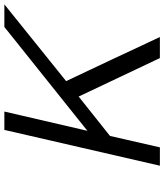

<svg xmlns="http://www.w3.org/2000/svg" viewBox="42 -776 735 858"><g transform="rotate(-90 409.0 -347.5)"><path d="M97 0 257 -695H339L253 -324L717 -695H818L475 -419L570 -218Q638 -72 672 0H578L406 -363L230 -223L179 0Z"/></g></svg>

Font: Coval
Style: Light Italic
Weight: 300
Foundry: Context Ltd
Version: Version 001.000